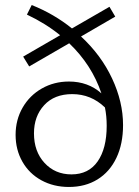

<svg xmlns="http://www.w3.org/2000/svg" viewBox="-20 -738 551 763"><path d="M469 -241Q469 -166 442.5 -110.5Q416 -55 367.5 -25Q319 5 254 5Q193 5 144.5 -21.5Q96 -48 69 -95.5Q42 -143 42 -202Q42 -262 70 -310.5Q98 -359 146.5 -386.5Q195 -414 254 -414Q330 -414 383 -367Q345 -480 255 -566L96 -474L72 -513L219 -598Q161 -645 87 -680L106 -718Q194 -683 266 -625L415 -711L438 -672L302 -593Q382 -519 425.5 -426Q469 -333 469 -241ZM404 -238Q404 -277 397 -311Q342 -364 267 -364Q196 -364 155.5 -320Q115 -276 115 -208Q115 -136 157 -90.5Q199 -45 264 -45Q332 -45 368 -96.5Q404 -148 404 -238Z"/></svg>

Font: Ysabeau Infant
Style: Regular
Weight: 400
Designer: Christian Thalmann (Catharsis Fonts)
Version: Version 0.003